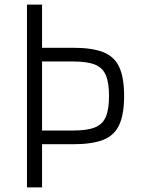

<svg xmlns="http://www.w3.org/2000/svg" viewBox="-20 -820 640 840"><path d="M127 -189V-249H300Q361 -249 395 -262.5Q429 -276 443 -309Q457 -342 457 -400Q457 -458 443 -491Q429 -524 395 -537.5Q361 -551 300 -551H127V-611H300Q384 -611 432.5 -591.5Q481 -572 502 -526Q523 -480 523 -400Q523 -321 502 -274.5Q481 -228 432.5 -208.5Q384 -189 300 -189ZM98 0V-800H164V0Z"/></svg>

Font: Victor Mono Light
Style: Regular
Weight: 300
Monospace: yes
Designer: Rune Bjørnerås
Version: Version 1.561;gftools[0.9.30]